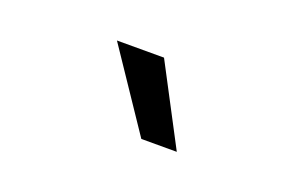

<svg xmlns="http://www.w3.org/2000/svg" viewBox="-39 -890 575 376"><g transform="rotate(20 248.5 -701.5)"><path d="M156.2 -784.1H254.3L340.9 -619.3H267Z"/></g></svg>

Font: Interop
Style: Regular
Weight: 400
Designer: Rasmus Andersson, Google, Jang Haemin
Foundry: jhaemin
Version: Version 1.008